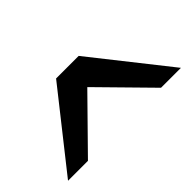

<svg xmlns="http://www.w3.org/2000/svg" viewBox="-42 -925 499 499"><g transform="rotate(-45 207.5 -676.0)"><path d="M415 -571.3H341.8L207.5 -708L73.2 -571.3H0L166 -781.2H249Z"/></g></svg>

Font: Andika LitF DSA DSG
Style: Regular
Weight: 400
Designer: Victor Gaultney, Annie Olsen, Julie Remington, Don Collingsworth, Eric Hays, Becca Hirsbrunner
Foundry: SIL International
Version: Version 6.200 ; LitF DSA DSG; ttfautohint (v1.8.3.10-c5d8)